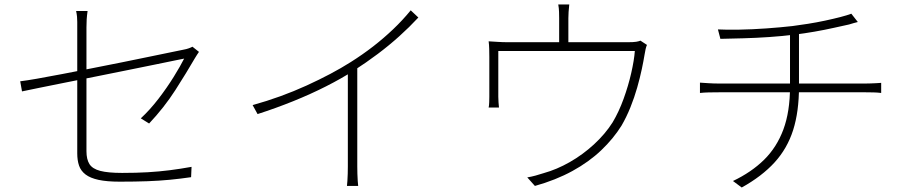

<svg xmlns="http://www.w3.org/2000/svg" viewBox="-20 -808 4040 855"><path d="M324 -125Q324 -149 324 -193.5Q324 -238 324 -293Q324 -348 324 -407Q324 -466 324 -520.5Q324 -575 324 -618.5Q324 -662 324 -686Q324 -699 324 -710.5Q324 -722 323 -733.5Q322 -745 319 -759H370Q367 -738 366 -721.5Q365 -705 365 -686Q365 -663 365 -619.5Q365 -576 365 -521.5Q365 -467 365 -409Q365 -351 365 -296.5Q365 -242 365 -199.5Q365 -157 365 -135Q365 -98 378.5 -77Q392 -56 426.5 -47Q461 -38 524 -38Q587 -38 638 -41Q689 -44 736 -50Q783 -56 833 -65L831 -19Q783 -12 736.5 -7.5Q690 -3 636.5 -1Q583 1 513 1Q456 1 419 -7Q382 -15 361 -31Q340 -47 332 -70.5Q324 -94 324 -125ZM866 -577Q862 -572 857 -563.5Q852 -555 848 -549Q830 -518 808 -482Q786 -446 761 -407Q736 -368 706.5 -330.5Q677 -293 644 -258L607 -281Q648 -319 686 -368.5Q724 -418 754 -466.5Q784 -515 800 -547Q799 -547 765 -540Q731 -533 675 -521.5Q619 -510 549.5 -496Q480 -482 408 -467.5Q336 -453 269.5 -440Q203 -427 153 -416.5Q103 -406 78 -401L70 -446Q96 -449 144.5 -457.5Q193 -466 255.5 -478Q318 -490 387 -503.5Q456 -517 523 -530.5Q590 -544 647.5 -556Q705 -568 744.5 -576Q784 -584 798 -587Q810 -589 821 -593Q832 -597 837 -600Z M1105 -340Q1231 -375 1345 -427Q1459 -479 1541 -531Q1595 -565 1642 -601.5Q1689 -638 1731 -678Q1773 -718 1809 -762L1843 -730Q1803 -687 1758 -646.5Q1713 -606 1662.5 -568Q1612 -530 1553 -492Q1500 -458 1432 -423.5Q1364 -389 1286 -357.5Q1208 -326 1127 -300ZM1529 -508 1571 -528V-67Q1571 -52 1571.5 -34.5Q1572 -17 1573 -2.5Q1574 12 1575 20H1525Q1526 12 1527 -2.5Q1528 -17 1528.5 -34.5Q1529 -52 1529 -67Z M2515 -788Q2513 -772 2512 -755Q2511 -738 2511 -727Q2511 -716 2511 -693Q2511 -670 2511 -644.5Q2511 -619 2511 -602H2470Q2470 -620 2470 -645.5Q2470 -671 2470 -693.5Q2470 -716 2470 -727Q2470 -738 2469.5 -755Q2469 -772 2466 -788ZM2861 -608Q2858 -602 2855 -589.5Q2852 -577 2850 -563Q2846 -538 2838 -500Q2830 -462 2817.5 -418Q2805 -374 2787.5 -330.5Q2770 -287 2748 -249Q2712 -191 2657.5 -139Q2603 -87 2529 -46.5Q2455 -6 2362 20L2328 -18Q2346 -21 2364.5 -26Q2383 -31 2401 -37Q2459 -53 2517 -86Q2575 -119 2625 -165Q2675 -211 2708 -263Q2736 -310 2757 -368Q2778 -426 2791 -483Q2804 -540 2807 -581H2199Q2199 -564 2199 -534.5Q2199 -505 2199 -473Q2199 -441 2199 -414.5Q2199 -388 2199 -377Q2199 -366 2200 -352Q2201 -338 2202 -329H2156Q2158 -338 2158.5 -352.5Q2159 -367 2159 -377Q2159 -389 2159 -413Q2159 -437 2159 -465Q2159 -493 2159 -517.5Q2159 -542 2159 -554Q2159 -570 2158.5 -589.5Q2158 -609 2156 -624Q2175 -623 2196.5 -621.5Q2218 -620 2243 -620H2775Q2801 -620 2813 -622Q2825 -624 2832 -627Z M3177 -677Q3214 -675 3272 -676Q3330 -677 3393 -681.5Q3456 -686 3509 -692Q3540 -696 3578 -702Q3616 -708 3653.5 -716Q3691 -724 3722 -732Q3753 -740 3771 -747L3800 -710Q3791 -708 3781 -705Q3771 -702 3761 -699Q3733 -693 3693 -684Q3653 -675 3607 -667Q3561 -659 3520 -654Q3464 -647 3405 -643Q3346 -639 3289.5 -637.5Q3233 -636 3188 -635ZM3244 -2Q3326 -41 3382.5 -96.5Q3439 -152 3468.5 -231.5Q3498 -311 3498 -422Q3498 -422 3498 -455Q3498 -488 3498 -543Q3498 -598 3498 -665L3538 -672Q3538 -651 3538 -619Q3538 -587 3538 -553Q3538 -519 3538 -489Q3538 -459 3538 -440.5Q3538 -422 3538 -422Q3538 -311 3512 -229Q3486 -147 3429.5 -85Q3373 -23 3283 27ZM3097 -440Q3111 -439 3135 -437.5Q3159 -436 3181 -436Q3195 -436 3234 -436Q3273 -436 3328.5 -436Q3384 -436 3447 -436Q3510 -436 3573 -436Q3636 -436 3690.5 -436Q3745 -436 3783 -436Q3821 -436 3833 -436Q3844 -436 3856.5 -436.5Q3869 -437 3881 -437.5Q3893 -438 3904 -439V-394Q3890 -396 3871 -396.5Q3852 -397 3834 -397Q3822 -397 3784 -397Q3746 -397 3691.5 -397Q3637 -397 3574 -397Q3511 -397 3448 -397Q3385 -397 3329.5 -397Q3274 -397 3235.5 -397Q3197 -397 3183 -397Q3158 -397 3136 -396.5Q3114 -396 3097 -394Z"/></svg>

Font: Noto Sans JP ExtraLight
Style: Regular
Weight: 250
Designer: Ryoko NISHIZUKA  (kana, bopomofo & ideographs); Paul D. Hunt (Latin, Greek & Cyrillic); Sandoll Communications , Soo-you
Foundry: Adobe
Version: Version 2.004-H2;hotconv 1.0.118;makeotfexe 2.5.65603